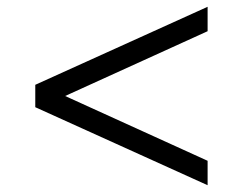

<svg xmlns="http://www.w3.org/2000/svg" viewBox="-20 -536 715 566"><path d="M592 10 84 -220V-286L592 -516V-444L172 -253L592 -62Z"/></svg>

Font: STIX
Style: Italic
Weight: 400
Italic angle: -16.33°
Designer: MicroPress Inc., with final additions and corrections provided by Coen Hoffman, Elsevier (retired)
Version: Version 1.1.1